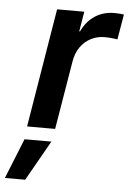

<svg xmlns="http://www.w3.org/2000/svg" viewBox="-116 -575 572 852"><g transform="rotate(5 169.5 -149.5)"><path d="M16.6 0 104 -529.3H225.1L210.4 -440.9H213.9Q235.8 -486.8 272.9 -511Q310.1 -535.2 358.9 -535.2Q370.6 -535.2 381.8 -534.4Q393.1 -533.7 401.4 -532.2L382.3 -419.9Q375 -421.4 358.4 -423.1Q341.8 -424.8 324.7 -424.8Q292.5 -424.8 264.6 -410.6Q236.8 -396.5 217.8 -369.9Q198.7 -343.3 192.4 -305.2L141.6 0ZM-61.5 236.3 10.3 57.6H129.9L28.8 236.3Z"/></g></svg>

Font: Inter 24pt SemiBold
Style: Italic
Weight: 600
Italic angle: -9.3988°
Designer: Rasmus Andersson
Foundry: rsms
Version: Version 4.001;git-66647c0bb